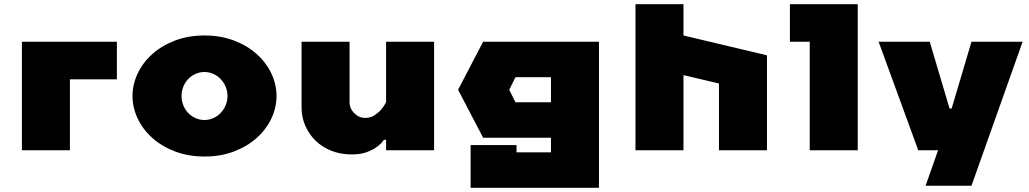

<svg xmlns="http://www.w3.org/2000/svg" viewBox="-20 -720 4930 920"><path d="M540 -520V-340H315V0H85V-520Z M960 -375Q937 -375 917 -366Q897 -357 882 -341.5Q867 -326 858.5 -305Q850 -284 850 -260Q850 -236 858.5 -215Q867 -194 882 -178.5Q897 -163 917 -154Q937 -145 960 -145Q982 -145 1002 -154Q1022 -163 1037 -178.5Q1052 -194 1061 -215Q1070 -236 1070 -260Q1070 -284 1061 -305Q1052 -326 1037 -341.5Q1022 -357 1002 -366Q982 -375 960 -375ZM960 -550Q1037 -550 1100.5 -526Q1164 -502 1209.5 -461.5Q1255 -421 1280 -368.5Q1305 -316 1305 -260Q1305 -204 1280 -151.5Q1255 -99 1209.5 -58.5Q1164 -18 1100.5 6Q1037 30 960 30Q883 30 819.5 6Q756 -18 710.5 -58.5Q665 -99 640 -151.5Q615 -204 615 -260Q615 -316 640 -368.5Q665 -421 710.5 -461.5Q756 -502 819.5 -526Q883 -550 960 -550Z M1425 -520H1655V-230Q1655 -200 1677.5 -177.5Q1700 -155 1730 -155Q1754 -155 1772.5 -166.5Q1791 -178 1804 -192Q1819 -209 1830 -230V-520H2060V0H1830V-50H1820Q1806 -30 1784 -15Q1765 -1 1736 9.5Q1707 20 1665 20Q1612 20 1568 2.5Q1524 -15 1492.5 -45.5Q1461 -76 1443 -117Q1425 -158 1425 -205Z M2175 -290 2295 -520H2850V180H2235V-25H2455V10H2620V-60H2295ZM2420 -290 2450 -230H2620V-350H2450Z M3255 -360V0H3025V-700H3255V-550L3655 -455V0H3425V-320Z M4090 -700V0H3860V-520H3765V-700Z M4380 0 4190 -520H4435L4530 -200H4540L4635 -520H4880L4635 170H4415L4475 0Z"/></svg>

Font: Imperial One
Style: Regular
Weight: 400
Designer: Jovanny Lemonad
Foundry: Jovanny Lemonad
Version: Version 1.000